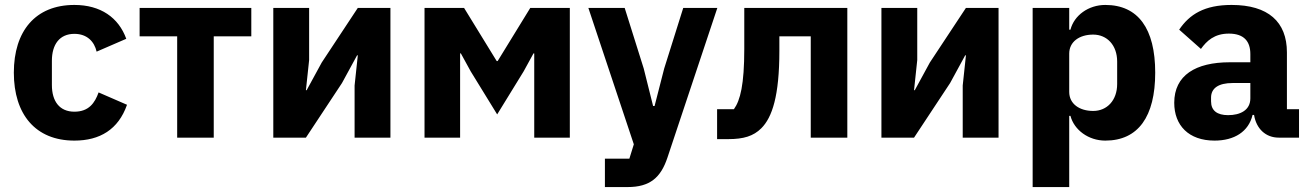

<svg xmlns="http://www.w3.org/2000/svg" viewBox="-20 -557 5307 777"><path d="M281 12C384 12 459 -33 494 -133L379 -183C364 -141 340 -105 281 -105C221 -105 190 -147 190 -213V-311C190 -377 221 -420 281 -420C333 -420 362 -388 371 -348L491 -400C460 -486 387 -537 281 -537C123 -537 36 -431 36 -263C36 -95 123 12 281 12Z M697 0H845V-410H997V-525H545V-410H697Z M1086 0H1218L1364 -221L1425 -333H1428L1415 -211V0H1560V-525H1428L1282 -304L1221 -192H1218L1231 -314V-525H1086Z M1698 0H1842V-341H1845L1885 -268L1992 -94L2099 -268L2139 -341H2142V0H2286V-525H2126L1994 -310H1990L1858 -525H1698Z M2668 -280 2629 -128H2623L2585 -280L2508 -525H2361L2545 27L2527 85H2428V200H2520C2610 200 2654 162 2681 81L2883 -525H2745Z M2882 6H2927C2989 6 3029 -6 3061 -38C3105 -82 3134 -169 3134 -351V-410H3261V0H3409V-525H2992V-359C2992 -215 2976 -151 2950 -115H2882Z M3547 0H3679L3825 -221L3886 -333H3889L3876 -211V0H4021V-525H3889L3743 -304L3682 -192H3679L3692 -314V-525H3547Z M4159 200H4307V-88H4312C4327 -31 4385 12 4453 12C4586 12 4655 -85 4655 -263C4655 -441 4586 -537 4453 -537C4385 -537 4327 -495 4312 -437H4307V-525H4159ZM4404 -108C4348 -108 4307 -137 4307 -185V-340C4307 -388 4348 -417 4404 -417C4460 -417 4501 -374 4501 -308V-217C4501 -151 4460 -108 4404 -108Z M5237 0V-115H5188V-345C5188 -469 5112 -537 4964 -537C4854 -537 4794 -499 4752 -437L4840 -359C4863 -391 4894 -421 4953 -421C5015 -421 5040 -389 5040 -338V-305H4957C4818 -305 4732 -252 4732 -141C4732 -50 4790 12 4895 12C4975 12 5033 -24 5049 -92H5055C5064 -36 5102 0 5155 0ZM4950 -91C4906 -91 4881 -109 4881 -147V-162C4881 -200 4911 -221 4968 -221H5040V-159C5040 -111 4999 -91 4950 -91Z"/></svg>

Font: LVC Sans
Style: Bold
Weight: 700
Designer: Mike Abbink, Paul van der Laan, Pieter van Rosmalen
Foundry: Bold Monday
Version: Version 3.0